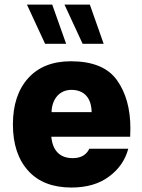

<svg xmlns="http://www.w3.org/2000/svg" viewBox="-20 -817 622 842"><path d="M550.8 -217.3C551.3 -230 551.8 -242.2 551.8 -254.4C551.8 -339.8 532.2 -410.6 492.7 -465.8C453.1 -521 385.7 -548.3 290.5 -548.3C210.4 -548.3 147.9 -523.4 103.5 -474.1C59.1 -424.8 36.6 -356.9 36.6 -271.5C36.6 -185.1 59.1 -117.7 103.5 -68.4C147.9 -19 211.4 5.4 293 5.4C360.4 5.4 415.5 -10.7 458.5 -43C501.5 -74.7 529.3 -115.2 542.5 -164.6H371.6C358.4 -137.2 334.5 -123.5 298.8 -123.5C240.7 -123.5 210.4 -158.7 205.1 -217.3ZM206.1 -325.2C207.5 -383.3 241.7 -422.9 293 -422.9C351.6 -422.9 381.3 -384.3 381.8 -325.2ZM209 -796.9H98.1L177.7 -625H270ZM374 -796.9H262.7L342.3 -625H434.6Z"/></svg>

Font: Estedad ExtraBold
Style: Regular
Weight: 800
Designer: Amin Abedi
Version: Version 7.3